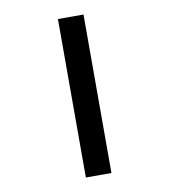

<svg xmlns="http://www.w3.org/2000/svg" viewBox="-82 -795 763 865"><g transform="rotate(-10 300.0 -362.5)"><path d="M241 -725H358V0H241Z"/></g></svg>

Font: JuliaMono ExtraBold
Style: Regular
Weight: 800
Monospace: yes
Designer: cormullion
Foundry: corm
Version: Version 0.055; ttfautohint (v1.8.4)